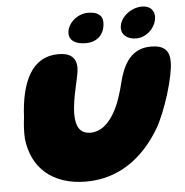

<svg xmlns="http://www.w3.org/2000/svg" viewBox="-55 -827 868 900"><g transform="rotate(-5 379.0 -377.0)"><path d="M607 -628C658 -628 703 -675 703 -723.5C703 -751.5 684 -774.5 646 -774.5C592 -774.5 538.5 -731 538.5 -681.5C538.5 -650 566 -628 607 -628ZM369.5 -626.5C425.5 -626.5 459.5 -663 459.5 -717C459.5 -756 427 -767.5 390.5 -767.5C341.5 -767.5 292 -726 292 -678.5C292 -649 316 -626.5 369.5 -626.5ZM315 20C466.5 20 583.5 -64 663.5 -198.5C707.5 -273.5 758 -435 758 -504.5C758 -557 734.5 -584 671.5 -584C597.5 -584 546.5 -540.5 519.5 -431C506.5 -378.5 490 -323.5 464 -282C436.5 -237 401 -206.5 355 -206.5C303 -206.5 286 -244.5 286 -299.5C286 -377.5 320 -474.5 320 -514.5C320 -564 291 -586.5 236 -586.5C112 -586.5 58 -473 50 -305C45.5 -269 43.5 -235.5 45.5 -205C60.5 -67 156 20 315 20Z"/></g></svg>

Font: Gluten
Style: Bold Italic
Weight: 700
Italic angle: -13°
Designer: Tyler Finck
Foundry: Etcetera Type Company
Version: Version 0.920